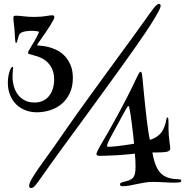

<svg xmlns="http://www.w3.org/2000/svg" viewBox="-20 -949 963 978"><path d="M790 -929.2Q798.3 -929.2 798.3 -918.9Q798.3 -912.6 791.3 -898.2Q784.2 -883.8 772.7 -864.3Q761.2 -844.7 746.8 -822.3Q732.4 -799.8 717.5 -777.8Q702.6 -755.9 688.7 -736.1Q674.8 -716.3 665 -702.1Q647.9 -677.7 623.5 -643.6Q599.1 -609.4 570.3 -569.3Q541.5 -529.3 509.8 -485.8Q478 -442.4 446.5 -398.9Q415 -355.5 385 -314.5Q355 -273.4 329.6 -239Q304.2 -204.6 285.2 -178.2Q266.1 -151.9 256.3 -138.2Q237.3 -110.8 219 -86.2Q200.7 -61.5 187 -41Q171.4 -18.6 160.2 -4.9Q148.9 8.8 139.2 8.8Q134.8 8.8 131.6 6.3Q128.4 3.9 128.4 -2.9Q128.4 -15.1 143.3 -40.5Q158.2 -65.9 183.1 -101.1Q210.9 -140.1 243.4 -185.3Q275.9 -230.5 311 -282.2Q338.4 -321.8 372.1 -368.9Q405.8 -416 442.4 -466.6Q479 -517.1 516.8 -569.1Q554.7 -621.1 590.8 -670.4Q627 -719.7 659.7 -764.6Q692.4 -809.6 718.3 -846.2Q731.4 -864.3 742.2 -879.6Q752.9 -895 761.7 -906Q770.5 -917 777.6 -923.1Q784.7 -929.2 790 -929.2ZM696.3 -583.5Q700.7 -583.5 702.6 -574Q704.6 -564.5 706.1 -546.4Q707.5 -532.7 709.7 -509Q711.9 -485.4 714.8 -456.1Q717.8 -426.8 721.2 -394.8Q724.6 -362.8 728.3 -332.8Q731.9 -302.7 735.8 -277.3Q739.7 -252 743.2 -236.3Q771.5 -245.1 788.1 -260.3Q803.7 -273.4 811.3 -289.3Q818.8 -305.2 822.5 -318.6Q826.2 -332 827.6 -341.3Q829.1 -350.6 833 -350.6Q836.4 -350.6 837.4 -343.3Q838.4 -335.9 838.4 -323.2V-290.5Q838.4 -274.4 839.8 -259.3Q841.3 -244.1 842.8 -231.2Q844.2 -218.3 845.7 -208.5Q847.2 -198.7 847.2 -193.4Q847.2 -188.5 845.2 -184.6Q840.8 -177.7 824.7 -175Q808.6 -172.4 779.3 -172.4H756.3Q769.5 -91.8 803.2 -62.5Q812 -54.7 822.5 -49.6Q833 -44.4 844.2 -41.5Q855.5 -38.6 866.5 -37.4Q877.4 -36.1 886.2 -36.1Q893.6 -36.1 898.4 -34.9Q903.3 -33.7 903.3 -28.3Q903.3 -21.5 892.8 -20Q882.3 -18.6 867.2 -18.6Q858.4 -18.6 846.2 -19Q834 -19.5 819.8 -20.3Q805.7 -21 790.5 -21.7Q775.4 -22.5 760.3 -22.5Q737.3 -22.5 716.8 -19Q696.3 -15.6 677.2 -11.5Q658.2 -7.3 640.1 -3.9Q622.1 -0.5 604 -0.5Q598.6 -0.5 595 -2.7Q591.3 -4.9 591.3 -9.3Q591.3 -15.6 595.5 -17.8Q599.6 -20 605 -21.5Q625.5 -25.9 638.2 -31Q650.9 -36.1 658 -44.4Q665 -52.7 667.7 -65.9Q670.4 -79.1 670.4 -99.1Q670.4 -114.3 669.7 -131.8Q668.9 -149.4 667 -166.5Q656.7 -165.5 646 -164.1Q636.2 -163.1 624.8 -162.1Q613.3 -161.1 601.1 -160.2Q591.8 -159.2 577.1 -158.4Q562.5 -157.7 546.4 -157Q530.3 -156.2 514.9 -155.8Q499.5 -155.3 488.3 -155.3Q471.2 -155.3 471.2 -163.6Q471.2 -168.9 477.3 -181.6Q483.4 -194.3 492.9 -210.7Q502.4 -227.1 513.4 -245.6Q524.4 -264.2 534.2 -281.2Q562.5 -331.1 585.4 -373.8Q608.4 -416.5 625.7 -450.4Q643.1 -484.4 654.8 -508.5Q666.5 -532.7 672.4 -545.4Q675.8 -552.2 679 -559.1Q682.1 -565.9 685.1 -571.3Q688 -576.7 690.7 -580.1Q693.4 -583.5 696.3 -583.5ZM657.2 -271.5Q654.3 -296.9 651.1 -321.5Q647.9 -346.2 645 -365.7Q642.1 -385.3 639.2 -397.2Q636.2 -409.2 634.3 -409.2Q631.3 -409.2 623.3 -395.5Q615.2 -381.8 604.2 -361.8Q593.3 -341.8 581.1 -318.8Q568.8 -295.9 558.1 -277.3Q555.2 -271.5 549.8 -261.5Q544.4 -251.5 538.8 -240.7Q533.2 -230 529.3 -220.5Q525.4 -210.9 525.4 -206.5Q525.4 -204.1 526.4 -202.6Q527.3 -201.2 531.2 -201.2Q539.1 -201.2 550.8 -202.1Q562.5 -203.1 576.2 -204.6Q589.8 -206.1 604 -208Q618.2 -210 630.1 -211.7Q642.1 -213.4 650.9 -214.8Q659.7 -216.3 663.1 -217.3ZM247.1 -871.1Q256.8 -871.1 256.8 -861.8Q256.8 -856 250.2 -843.8Q243.7 -831.5 233.9 -816.2Q224.1 -800.8 212.9 -784.4Q201.7 -768.1 191.9 -754.2Q182.1 -740.2 175.5 -730.5Q168.9 -720.7 168.9 -719.2Q168.9 -717.8 173.8 -717.3Q178.7 -716.8 187.5 -716.1Q196.3 -715.3 208.5 -713.4Q220.7 -711.4 235.8 -707Q256.3 -701.2 276.9 -689.7Q297.4 -678.2 313.7 -659.4Q330.1 -640.6 340.6 -614.3Q351.1 -587.9 351.1 -551.8Q351.1 -507.8 335.7 -474.9Q320.3 -441.9 294.7 -420.2Q269 -398.4 235.8 -387.7Q202.6 -377 167 -377Q136.2 -377 109.4 -387.5Q82.5 -397.9 62.7 -417.2Q43 -436.5 31.5 -464.6Q20 -492.7 20 -527.8Q20 -545.9 22.7 -560.8Q25.4 -575.7 29.1 -586.4Q32.7 -597.2 36.9 -603Q41 -608.9 43.9 -608.9Q46.9 -608.9 46.9 -604Q46.9 -598.1 45.4 -586.9Q43.9 -575.7 43.9 -559.1Q43.9 -533.7 50.5 -509.8Q57.1 -485.8 70.8 -467.5Q84.5 -449.2 105.5 -438Q126.5 -426.8 155.8 -426.8Q179.7 -426.8 198.5 -435.5Q217.3 -444.3 230 -460.2Q242.7 -476.1 249.3 -497.8Q255.9 -519.5 255.9 -545.9Q255.9 -584.5 237.1 -613Q218.3 -641.6 188 -654.8Q177.2 -659.7 165.5 -663.3Q153.8 -667 144.3 -669.4Q134.8 -671.9 128.4 -674.1Q122.1 -676.3 122.1 -678.2Q122.1 -682.6 127.2 -692.1Q132.3 -701.7 143.1 -719.2Q148.9 -728 155 -738.8Q161.1 -749.5 166.3 -759.3Q171.4 -769 174.8 -776.4Q178.2 -783.7 178.2 -786.1Q178.2 -788.1 173.3 -789.1Q168.5 -790 161.4 -790.8Q154.3 -791.5 147 -791.7Q139.6 -792 134.8 -792Q113.8 -791 100.1 -787.4Q86.4 -783.7 81.1 -776.9Q77.1 -772 74.7 -764.2Q72.3 -756.3 70.3 -748.8Q68.4 -741.2 66.4 -735.6Q64.5 -730 62 -730Q57.6 -730 56.9 -749.5Q56.2 -769 53.2 -807.1Q51.3 -823.7 49.6 -836.7Q47.9 -849.6 47.9 -856.9Q47.9 -864.7 51 -866.9Q54.2 -869.1 61 -869.1Q74.7 -869.1 99.9 -866Q125 -862.8 155.8 -862.8Q173.3 -862.8 187.3 -864Q201.2 -865.2 212.2 -866.9Q223.1 -868.7 231.4 -869.9Q239.7 -871.1 247.1 -871.1Z"/></svg>

Font: Henny Penny
Style: Regular
Weight: 400
Version: Version 1.001